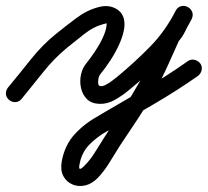

<svg xmlns="http://www.w3.org/2000/svg" viewBox="-40 -308 700 647"><path d="M-13 -13Q25 -59 64 -108Q103 -157 149 -194Q180 -219 216.5 -246.5Q253 -274 292 -284Q329 -294 356 -275.5Q383 -257 379 -216Q376 -191 363 -161.5Q350 -132 332 -104.5Q314 -77 298 -58Q295 -54 293 -48Q291 -42 291 -37Q289 -20 297 -18Q305 -16 317 -22.5Q329 -29 340 -37.5Q351 -46 356 -50Q415 -99 466 -151Q517 -203 552 -272Q559 -285 571 -287Q583 -289 593 -284Q603 -278 607.5 -267Q612 -256 605 -243Q595 -225 584 -202.5Q573 -180 558 -165Q558 -164 561 -169Q564 -174 564 -173Q545 -131 526 -88.5Q507 -46 484 -5Q457 43 426 90Q395 137 364 183Q347 210 329 239.5Q311 269 289 292Q269 312 246.5 317Q224 322 204 313.5Q184 305 173.5 285.5Q163 266 168 236Q178 181 212 144Q246 107 293 82Q293 82 292.5 82Q292 82 292 82Q292 82 292 82Q292 82 292 82Q367 38 444 -6.5Q521 -51 593 -102Q603 -109 615 -106.5Q627 -104 635 -94Q642 -84 639.5 -72Q637 -60 627 -52Q554 -1 476.5 44Q399 89 322 134Q322 134 322 134Q322 134 322 134Q322 134 321.5 134Q321 134 321 134Q287 153 261 179.5Q235 206 228 246Q222 274 245 250Q265 230 282 202Q299 174 314 151Q344 105 374.5 59Q405 13 432 -35Q454 -74 472.5 -116Q491 -158 510 -199Q510 -199 513 -203Q515 -207 516 -207Q524 -215 534.5 -236.5Q545 -258 553 -273Q560 -285 571.5 -287.5Q583 -290 593 -284Q603 -279 607.5 -268Q612 -257 606 -244Q568 -170 513 -113Q458 -56 394 -4Q374 13 348 28Q322 43 295 42Q268 41 253 26Q238 11 233 -11.5Q228 -34 233 -57Q238 -80 252 -96Q264 -111 279 -133Q294 -155 305.5 -179Q317 -203 319 -222Q320 -230 319 -229.5Q318 -229 306 -226Q275 -218 243.5 -193Q212 -168 187 -148Q143 -112 106 -65.5Q69 -19 33 25Q25 35 13 36Q1 37 -9 29Q-19 21 -20 9Q-21 -3 -13 -13Z"/></svg>

Font: FRB American Cursive Guidelines Arrows
Style: Bold Italic
Weight: 700
Italic angle: -25°
Version: Version 2.0;Modular Font Editor K font №1